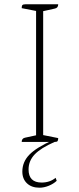

<svg xmlns="http://www.w3.org/2000/svg" viewBox="-20 -661 368 894"><path d="M81 0Q81 -17 97 -20L148 -31V-610L81 -623Q81 -634 84.5 -637.5Q88 -641 98 -641H251Q251 -624 235 -621L181 -609V-32L251 -18Q251 -8 248 -4Q245 0 234 0ZM164 213Q127 213 105.5 192.5Q84 172 84 138Q84 93 116.5 59.5Q149 26 225 -8L234 0Q170 28 141.5 58Q113 88 113 128Q113 189 174 189Q212 189 239 167L244 181Q229 195 207 204Q185 213 164 213Z"/></svg>

Font: Petrona Thin
Style: Regular
Weight: 100
Designer: Ringo R. Seeber
Foundry: Ringo R. Seeber
Version: Version 2.001; ttfautohint (v1.8.3)